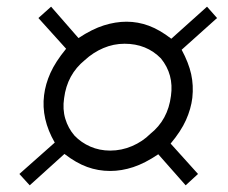

<svg xmlns="http://www.w3.org/2000/svg" viewBox="-20 -626 683 575"><path d="M573 -105 536 -71 454 -164Q414 -137 379 -125.5Q344 -114 310 -114Q274 -114 241 -126Q208 -138 173 -165L69 -71L38 -105L144 -199Q103 -270 112 -341Q116 -374 131 -407.5Q146 -441 178 -480L95 -572L133 -606L215 -512Q256 -539 291 -550Q326 -561 359 -561Q393 -561 425.5 -549Q458 -537 493 -510L600 -606L630 -572L524 -477Q545 -438 552.5 -404Q560 -370 556 -333Q552 -300 537 -266.5Q522 -233 491 -196ZM462 -451Q419 -495 353 -495Q320 -495 289.5 -482Q259 -469 234 -446Q181 -403 172 -332Q167 -299 175.5 -270.5Q184 -242 203 -220Q223 -199 250.5 -187Q278 -175 310 -175Q344 -175 375.5 -188.5Q407 -202 430 -225Q483 -267 492 -339Q501 -403 462 -451Z"/></svg>

Font: Kulim Park Light
Style: Italic
Weight: 300
Italic angle: -8°
Designer: Noponies / Dale Sattler
Foundry: Noponies
Version: Version 1.000; ttfautohint (v1.8.3)